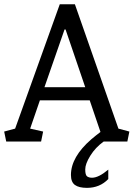

<svg xmlns="http://www.w3.org/2000/svg" viewBox="-24 -681 643 924"><path d="M189.9 -261.2H386.2L291.5 -539.1H286.6ZM418.9 174.3Q450.7 174.3 497.1 135.3V180.7Q456.1 223.1 394.5 223.1Q356 223.1 336.7 209.2Q317.4 195.3 317.4 161.1Q317.4 74.2 416 -11.2Q437.5 -29.3 459.5 -45.9L407.7 -198.2H168L121.1 -62L183.6 -47.9L173.8 0H5.9L-3.9 -47.9L48.8 -62L263.7 -660.6H336.4L545.9 -62L598.6 -47.9L588.9 0H475.1Q435.5 28.3 410.9 67.9Q386.2 107.4 386.2 134.3Q386.2 161.1 395 167.7Q403.8 174.3 418.9 174.3Z"/></svg>

Font: NoticiaText-Regular
Style: Regular
Weight: 400
Designer: JM Sole
Foundry: JM Sole
Version: Version 1.003